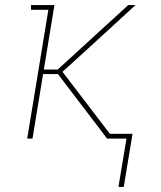

<svg xmlns="http://www.w3.org/2000/svg" viewBox="-20 -550 640 762"><path d="M450 192 482 0H405L210 -256H151L109 0H88L172 -511H103V-530H196L154 -274H209L489 -530H518L339 -366L228 -265L416 -19H506L471 192Z"/></svg>

Font: Iosevka Curly Slab ThEx
Style: Italic
Weight: 100
Width: 7
Italic angle: -9°
Monospace: yes
Designer: Belleve Invis
Foundry: Belleve Invis
Version: Version 11.1.0; ttfautohint (v1.8.3)